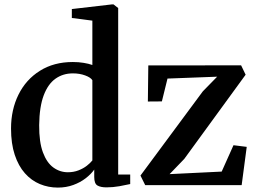

<svg xmlns="http://www.w3.org/2000/svg" viewBox="-20 -839 1162 870"><path d="M242 11Q199 11 160.5 -5Q122 -21 92.8 -54Q63.5 -87 46.8 -137.5Q30 -188 30 -256.5Q30 -342 63.8 -410.2Q97.5 -478.5 160.8 -518.2Q224 -558 310 -558Q336 -558 359 -554.2Q382 -550.5 398.5 -544.5V-745.5L305.5 -757.5V-798L486.5 -819H494.5L515.5 -802.5V-48H570V-5Q550.5 -0.5 521 4.8Q491.5 10 462.5 10Q436 10 421.5 1.5Q407 -7 407 -37V-70.5Q392.5 -50 368.2 -31.2Q344 -12.5 312 -0.8Q280 11 242 11ZM287.5 -58.5Q313.5 -58.5 335.5 -67Q357.5 -75.5 373.5 -88Q389.5 -100.5 398.5 -112V-475.5Q391 -488 366 -497.2Q341 -506.5 310 -506.5Q265.5 -506.5 231.5 -482.5Q197.5 -458.5 178 -406.8Q158.5 -355 157.5 -272Q157 -195.5 174.5 -148.5Q192 -101.5 221.8 -80Q251.5 -58.5 287.5 -58.5ZM964 -491.5 739 -483 713.5 -379.5 650 -379 652 -542.5 1072.5 -543 1093 -500.5 815 -119 748.5 -50 984.5 -61.5 1038 -181 1098 -173.5 1075 0H638L616.5 -43.5L899 -425Z"/></svg>

Font: Merriweather 48pt SemiBold
Style: Regular
Weight: 600
Version: Version 2.100